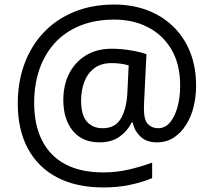

<svg xmlns="http://www.w3.org/2000/svg" viewBox="-20 -734 939 843"><path d="M841 -357Q841 -311 830.5 -267Q820 -223 798 -187.5Q776 -152 744 -130.5Q712 -109 668 -109Q622 -109 595.5 -135.5Q569 -162 563 -196H558Q540 -159 505 -134Q470 -109 417 -109Q341 -109 299.5 -160Q258 -211 258 -295Q258 -361 284 -411.5Q310 -462 357.5 -491Q405 -520 470 -520Q514 -520 556.5 -512.5Q599 -505 623 -496L613 -293Q612 -275 612 -267.5Q612 -260 612 -257Q612 -205 630.5 -188Q649 -171 674 -171Q705 -171 726.5 -196.5Q748 -222 759.5 -264.5Q771 -307 771 -358Q771 -451 733.5 -515.5Q696 -580 630.5 -614Q565 -648 482 -648Q397 -648 331 -621Q265 -594 220.5 -545Q176 -496 153 -429.5Q130 -363 130 -283Q130 -185 165 -116.5Q200 -48 267.5 -12.5Q335 23 433 23Q494 23 549.5 9.5Q605 -4 648 -20V48Q605 66 551.5 77.5Q498 89 433 89Q315 89 231 45Q147 1 102.5 -81.5Q58 -164 58 -280Q58 -373 87 -452.5Q116 -532 171 -590.5Q226 -649 304.5 -681.5Q383 -714 482 -714Q560 -714 625.5 -689.5Q691 -665 739.5 -618.5Q788 -572 814.5 -506Q841 -440 841 -357ZM336 -293Q336 -229 361.5 -200Q387 -171 430 -171Q486 -171 510.5 -213Q535 -255 539 -322L545 -447Q532 -451 512 -454Q492 -457 471 -457Q422 -457 392 -433Q362 -409 349 -371.5Q336 -334 336 -293Z"/></svg>

Font: Noto Sans Oriya
Style: Regular
Weight: 400
Designer: Amélie Bonet and Sol Matas
Foundry: Google LLC
Version: Version 2.006